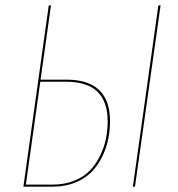

<svg xmlns="http://www.w3.org/2000/svg" viewBox="-20 -701 668 721"><path d="M229.5 -401.9Q393.1 -401.9 393.1 -246.1Q393.1 -212.4 386.7 -179.9Q380.4 -147.5 364.5 -114.3Q348.6 -81.1 324.7 -56.2Q300.8 -31.2 262.7 -15.6Q224.6 0 176.8 0H67.9L163.1 -680.7H171.4L132.3 -401.9ZM574.7 -680.7H583L486.8 0H479ZM178.7 -7.8Q224.1 -7.8 260.7 -23.2Q297.4 -38.6 319.8 -63Q342.3 -87.4 357.4 -119.6Q372.6 -151.9 378.4 -183.1Q384.3 -214.4 384.3 -245.6Q384.3 -394 229.5 -394H131.3L77.1 -7.8Z"/></svg>

Font: Fira Sans Compressed Eight
Style: Italic
Weight: 100
Width: 3
Italic angle: -8°
Designer: Carrois Corporate & Edenspiekermann AG
Foundry: Carrois Corporate GbR & Edenspiekermann AG
Version: Version 4.203;PS 004.203;hotconv 1.0.88;makeotf.lib2.5.64775